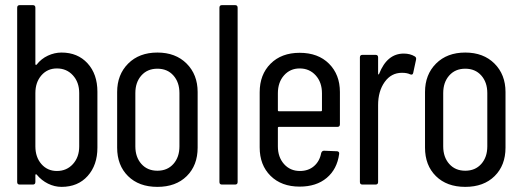

<svg xmlns="http://www.w3.org/2000/svg" viewBox="-20 -720 2031 749"><path d="M123 -39Q121 -41 119.5 -40Q118 -39 118 -37V-10Q118 0 108 0H57Q47 0 47 -10V-690Q47 -700 57 -700H108Q118 -700 118 -690V-470Q118 -468 119.5 -467Q121 -466 123 -468Q141 -491 167 -503Q193 -515 220 -515Q283 -515 321.5 -473Q360 -431 360 -362V-144Q360 -76 322 -33.5Q284 9 220 9Q193 9 167.5 -3.5Q142 -16 123 -39ZM289 -149V-357Q289 -399 264.5 -426Q240 -453 202 -453Q165 -453 141.5 -426Q118 -399 118 -357V-149Q118 -107 141.5 -80Q165 -53 202 -53Q240 -53 264.5 -80Q289 -107 289 -149Z M437 -144V-361Q437 -429 480 -472Q523 -515 594 -515Q665 -515 708 -472Q751 -429 751 -361V-144Q751 -75 708.5 -33Q666 9 594 9Q522 9 479.5 -33Q437 -75 437 -144ZM680 -149V-357Q680 -399 656.5 -425.5Q633 -452 594 -452Q555 -452 531.5 -425.5Q508 -399 508 -357V-149Q508 -107 531.5 -80.5Q555 -54 594 -54Q633 -54 656.5 -80.5Q680 -107 680 -149Z M836 -10V-690Q836 -700 846 -700H897Q907 -700 907 -690V-10Q907 0 897 0H846Q836 0 836 -10Z M993 -145V-360Q993 -429 1035.5 -471.5Q1078 -514 1149 -514Q1221 -514 1263.5 -471.5Q1306 -429 1306 -361V-235Q1306 -225 1296 -225H1068Q1064 -225 1064 -221V-149Q1064 -107 1088 -80Q1112 -53 1150 -53Q1183 -53 1205 -72Q1227 -91 1233 -123Q1236 -132 1244 -132L1294 -130Q1299 -130 1301.5 -127Q1304 -124 1303 -119Q1295 -60 1254.5 -26Q1214 8 1149 8Q1078 8 1035.5 -34Q993 -76 993 -145ZM1068 -286H1232Q1236 -286 1236 -290V-356Q1236 -399 1211.5 -426Q1187 -453 1149 -453Q1112 -453 1088 -426Q1064 -399 1064 -356V-290Q1064 -286 1068 -286Z M1384 -10V-496Q1384 -506 1394 -506H1445Q1455 -506 1455 -496V-433Q1455 -430 1456.5 -429.5Q1458 -429 1459 -432Q1490 -511 1555 -511Q1580 -511 1598 -500Q1605 -496 1603 -487L1592 -436Q1591 -431 1588 -429.5Q1585 -428 1580 -430Q1568 -436 1548 -436Q1506 -436 1480.5 -400Q1455 -364 1455 -310V-10Q1455 0 1445 0H1394Q1384 0 1384 -10Z M1638 -144V-361Q1638 -429 1681 -472Q1724 -515 1795 -515Q1866 -515 1909 -472Q1952 -429 1952 -361V-144Q1952 -75 1909.5 -33Q1867 9 1795 9Q1723 9 1680.5 -33Q1638 -75 1638 -144ZM1881 -149V-357Q1881 -399 1857.5 -425.5Q1834 -452 1795 -452Q1756 -452 1732.5 -425.5Q1709 -399 1709 -357V-149Q1709 -107 1732.5 -80.5Q1756 -54 1795 -54Q1834 -54 1857.5 -80.5Q1881 -107 1881 -149Z"/></svg>

Font: Barlow Condensed
Style: Regular
Weight: 400
Width: 3
Designer: Jeremy Tribby
Foundry: Tribby Type
Version: Version 1.500